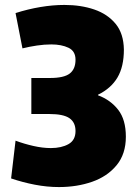

<svg xmlns="http://www.w3.org/2000/svg" viewBox="-20 -748 545 778"><path d="M219 10Q171 10 121.5 0.5Q72 -9 25 -25L43 -178Q78 -165 115.5 -156.5Q153 -148 186 -148Q229 -148 257.5 -164Q286 -180 286 -217Q286 -252 261.5 -269Q237 -286 180 -286H107V-432H183Q239 -432 262.5 -450Q286 -468 286 -506Q286 -541 257.5 -554.5Q229 -568 188 -568Q160 -568 129.5 -563.5Q99 -559 71 -552L43 -695Q93 -711 143.5 -719.5Q194 -728 241 -728Q308 -728 362 -709.5Q416 -691 448.5 -651.5Q481 -612 482 -547Q482 -478 456 -434Q430 -390 377 -364V-362Q428 -343 459 -303Q490 -263 490 -194Q490 -124 452.5 -78.5Q415 -33 353.5 -11.5Q292 10 219 10Z"/></svg>

Font: Protest Strike
Style: Regular
Weight: 400
Designer: Octavio Pardo
Foundry: Ashler Design
Version: Version 2.005; ttfautohint (v1.8.4.7-5d5b)